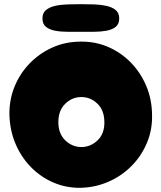

<svg xmlns="http://www.w3.org/2000/svg" viewBox="-20 -897 772 918"><path d="M366 1Q297 2 236 -24Q175 -50 128 -98Q81 -146 54 -210Q27 -274 25 -349Q24 -421 50 -484Q76 -547 123 -595Q170 -643 232 -670.5Q294 -698 366 -698Q435 -699 496 -673Q557 -647 604 -599.5Q651 -552 678.5 -488Q706 -424 707 -349Q709 -277 682.5 -214Q656 -151 609 -103.5Q562 -56 499.5 -28.5Q437 -1 366 1ZM369 -194Q413 -194 446.5 -226Q480 -258 479 -313Q479 -369 446 -401Q413 -433 369 -433Q325 -433 292 -401Q259 -369 259 -313Q259 -258 292 -226Q325 -194 369 -194ZM366 -745Q336 -745 303.5 -745Q271 -745 244 -750Q217 -755 200 -768.5Q183 -782 183 -809Q183 -835 200 -849Q217 -863 244 -869Q271 -875 303.5 -876Q336 -877 366 -877Q397 -877 429 -876Q461 -875 488.5 -869Q516 -863 533 -849Q550 -835 550 -809Q550 -782 533 -768.5Q516 -755 488.5 -750Q461 -745 429 -745Q397 -745 366 -745Z"/></svg>

Font: Cherry Bomb One
Style: Regular
Weight: 400
Designer: satsuyako
Foundry: satsuyako
Version: Version 4.100; ttfautohint (v1.8.3)